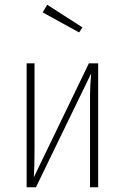

<svg xmlns="http://www.w3.org/2000/svg" viewBox="-20 -786 524 806"><path d="M178.2 -766.1 326.2 -670.9 312 -649.9 159.2 -733.9ZM392.1 -520V0H357.9V-383.8Q357.9 -426.8 362.8 -478L130.9 0H91.8V-520H125V-165Q125 -87.9 122.1 -42L353 -520Z"/></svg>

Font: Fira Sans Compressed UltraLight
Style: Regular
Weight: 200
Width: 1
Designer: Carrois Corporate & Edenspiekermann AG
Foundry: Carrois Corporate GbR & Edenspiekermann AG
Version: Version 4.203;PS 004.203;hotconv 1.0.88;makeotf.lib2.5.64775